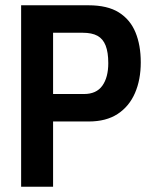

<svg xmlns="http://www.w3.org/2000/svg" viewBox="-20 -707 570 727"><path d="M60 0V-687H315Q387 -687 430 -660Q473 -633 493 -584.5Q513 -536 513 -471Q513 -405 491 -354.5Q469 -304 425.5 -275.5Q382 -247 316 -247H181V0ZM181 -351H298Q345 -351 367.5 -382.5Q390 -414 390 -468Q390 -509 380 -534.5Q370 -560 349 -571.5Q328 -583 293 -583H181Z"/></svg>

Font: Archivo SemiBold Condensed
Style: Regular
Weight: 600
Width: 3
Version: Version 2.001